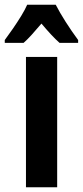

<svg xmlns="http://www.w3.org/2000/svg" viewBox="-53 -786 348 806"><path d="M187 0H56V-547H187ZM181 -766Q198 -733 222.5 -694.5Q247 -656 275 -618V-606H197Q180 -621 161 -641.5Q142 -662 121 -687Q99 -661 80 -640Q61 -619 46 -606H-33V-618Q-18 -638 1 -665.5Q20 -693 36.5 -720Q53 -747 61 -766Z"/></svg>

Font: Noto Sans Khmer UI ExtraCondensed
Style: Bold
Weight: 700
Width: 2
Designer: Danh Hong and the Monotype Design Team
Foundry: Monotype Imaging Inc.
Version: Version 2.002; ttfautohint (v1.8.4.7-5d5b)